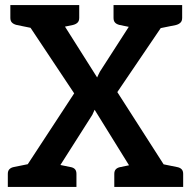

<svg xmlns="http://www.w3.org/2000/svg" viewBox="-20 -741 757 761"><path d="M31 0 274 -371 41 -721H164Q176 -721 182 -717.5Q188 -714 193 -706L365 -434Q367 -439 370 -445Q373 -451 376 -457L535 -704Q540 -713 546.5 -717Q553 -721 562 -721H679L445 -376L686 0H563Q551 0 543.5 -7Q536 -14 531 -22L355 -306Q353 -301 350.5 -296Q348 -291 346 -286L178 -22Q173 -14 165.5 -7Q158 0 146 0ZM120 0V-54H201V0ZM511 0V-54H592V0ZM141 -692V-721H215V-692ZM514 -683V-721H588V-683ZM122 -721 110 -629 46 -642Q34 -645 27.5 -651.5Q21 -658 21 -670V-721ZM294 -721V-670Q294 -658 287.5 -651.5Q281 -645 269 -642L206 -629L194 -721ZM530 -721 518 -629 454 -642Q442 -645 436 -651.5Q430 -658 430 -670V-721ZM702 -721V-670Q702 -658 695.5 -651.5Q689 -645 678 -642L614 -629L602 -721ZM11 0V-52Q11 -64 17.5 -70.5Q24 -77 35 -79L99 -92L111 0ZM183 0 195 -92 259 -79Q271 -77 277 -70.5Q283 -64 283 -52V0ZM605 0 617 -92 681 -79Q693 -77 699.5 -70.5Q706 -64 706 -52V0ZM433 0V-52Q433 -64 439.5 -70.5Q446 -77 458 -79L521 -92L533 0Z"/></svg>

Font: Aleo SemiBold
Style: Regular
Weight: 600
Designer: Alessio Laiso
Foundry: Alessio Laiso
Version: Version 2.001;gftools[0.9.29]